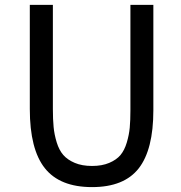

<svg xmlns="http://www.w3.org/2000/svg" viewBox="-20 -745 734 780"><path d="M509.8 -725.1H603V-296.9Q603 -137.2 543.5 -61Q483.9 15.1 354 15.1Q223.1 15.1 162.1 -61.8Q101.1 -138.7 101.1 -301.8V-725.1H194.8V-301.8Q194.8 -259.8 197.8 -229Q200.7 -198.2 210.4 -166.5Q220.2 -134.8 237.3 -115.2Q254.4 -95.7 283.7 -83.3Q313 -70.8 354 -70.8Q394.5 -70.8 423.8 -83.3Q453.1 -95.7 469.5 -115.2Q485.8 -134.8 495.1 -166Q504.4 -197.3 507.1 -226.6Q509.8 -255.9 509.8 -296.9Z"/></svg>

Font: Stilu
Style: Regular
Weight: 400
Designer: Genilson Lima Santos
Foundry: Genilson Lima Santos
Version: Version 1.200;PS 001.200;hotconv 1.0.88;makeotf.lib2.5.64775